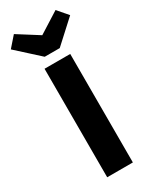

<svg xmlns="http://www.w3.org/2000/svg" viewBox="-281 -1003 855 1062"><g transform="rotate(-30 146.5 -472.0)"><path d="M229 0H65V-693H229ZM336 -879 195 -750H99L-43 -879L14 -944L147 -860L280 -944Z"/></g></svg>

Font: Fira Sans BGR
Style: Bold
Weight: 700
Designer: bBox Type GmbH & Carrois Corporate GbR & Edenspiekermann AG
Foundry: bBox Type GmbH & Carrois Corporate GbR & Edenspiekermann AG
Version: Version 4.301